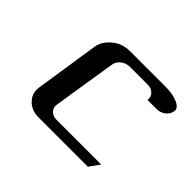

<svg xmlns="http://www.w3.org/2000/svg" viewBox="-85 -425 537 537"><g transform="rotate(45 184.0 -156.0)"><path d="M53.2 -52.2Q53.2 -55.2 54.2 -62L83 -250Q86.4 -274.4 109.9 -293.9Q131.3 -312 163.1 -312H303.2Q332 -312 351.1 -303.2Q370.6 -294.4 368.2 -280.8Q366.2 -267.6 355 -258.8Q343.3 -250 328.1 -250H293Q294.9 -263.2 286.1 -272Q277.3 -280.8 263.2 -280.8H192.9Q178.2 -280.8 166.5 -272Q155.3 -263.2 152.8 -250L123 -62Q121.1 -47.9 129.4 -39.6Q138.2 -30.8 152.8 -30.8H329.1L307.1 0H112.8Q83.5 0 66.9 -18.1Q53.2 -32.2 53.2 -52.2Z"/></g></svg>

Font: Hhenum
Style: Italic
Weight: 400
Designer: T. Christopher White
Version: Version 1.0